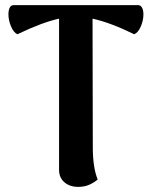

<svg xmlns="http://www.w3.org/2000/svg" viewBox="-20 -717 593 751"><path d="M541 -661Q541 -638 531 -614Q521 -590 505 -583Q411 -629 342 -644L343 -141Q343 -62 362 -15Q350 -4 330.5 5Q311 14 286 14Q253 14 232 -4Q211 -22 211 -53V-644Q146 -630 48 -583Q33 -590 23 -614Q13 -638 13 -661Q13 -677 18 -687Q23 -697 34 -697H520Q530 -697 535.5 -687Q541 -677 541 -661Z"/></svg>

Font: Arima Madurai Black
Style: Regular
Weight: 900
Designer: Joana Correia and Natanael Gama
Foundry: NDISCOVER
Version: Version 1.019